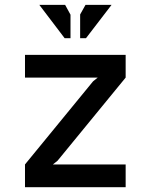

<svg xmlns="http://www.w3.org/2000/svg" viewBox="-20 -779 627 799"><path d="M84 -550.8H502.9V-456.1L219.7 -110.4L200.2 -94.7H502.9V0H84V-94.7L367.2 -440.4L386.7 -456.1H84ZM143.6 -758.8H251L273.4 -717.8V-620.1H249ZM335.9 -758.8H444.3L337.9 -620.1H313.5V-718.8Z"/></svg>

Font: Allerta Stencil
Style: Regular
Weight: 400
Designer: Matt McInerney
Foundry: Matt McInerney
Version: Version 1.02